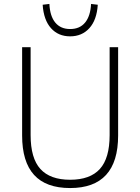

<svg xmlns="http://www.w3.org/2000/svg" viewBox="-20 -944 710 972"><path d="M335 8Q213 8 152.5 -58.5Q92 -125 92 -258V-705H135V-260Q135 -143 184.5 -88.5Q234 -34 335 -34Q436 -34 485.5 -88.5Q535 -143 535 -260V-705H578V-258Q578 -125 517 -58.5Q456 8 335 8ZM335 -760Q275 -760 238 -801.5Q201 -843 196 -920L230 -924Q233 -862 260 -829.5Q287 -797 335 -797Q384 -797 411 -830Q438 -863 441 -924L475 -920Q470 -843 432.5 -801.5Q395 -760 335 -760Z"/></svg>

Font: Nunito Sans 10pt SemiCondensed ExtraLight
Style: Regular
Weight: 250
Width: 4
Designer: Vernon Adams
Foundry: Vernon Adams
Version: Version 3.101;gftools[0.9.27]